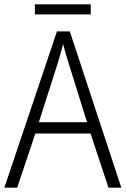

<svg xmlns="http://www.w3.org/2000/svg" viewBox="-20 -860 577 880"><path d="M396 -840H140V-794H396ZM477 0H536L300 -716H241L0 0H59L142 -248H395ZM297 -562 379 -300H158L242 -562C251 -590 261 -624 269 -658C277 -627 289 -587 297 -562Z"/></svg>

Font: Noto Sans Gujarati UI SemiCondensed Light
Style: Regular
Weight: 300
Width: 4
Designer: Jelle Bosma - Monotype Design Team, Universal Thirst
Foundry: Monotype Imaging Inc.
Version: Version 2.106